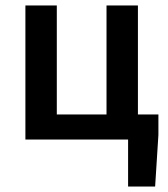

<svg xmlns="http://www.w3.org/2000/svg" viewBox="-20 -511 615 703"><path d="M73 0V-491H188V-92H370V-491H485V-92H560V-17L548 172H449V0Z"/></svg>

Font: Giro Semibold
Style: Regular
Weight: 600
Designer: Paul D. Hunt
Foundry: Adobe Systems Incorporated
Version: Version 1.000;PS 1.0;hotconv 1.0.88;makeotf.lib2.5.647800